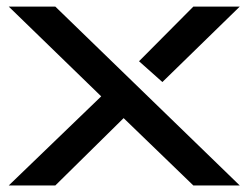

<svg xmlns="http://www.w3.org/2000/svg" viewBox="-20 -570 764 590"><path d="M716.8 0H574.2L359.9 -207L149.9 0H6.8L291 -273.9L6.8 -549.8H149.9ZM716.8 -549.8 479 -317.9 407.2 -381.8 574.2 -549.8Z"/></svg>

Font: Bruno Ace
Style: Regular
Weight: 400
Designer: Astigmatic (AOETI)
Foundry: Astigmatic (AOETI)
Version: Version 1.000